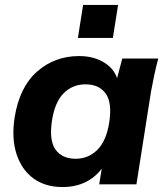

<svg xmlns="http://www.w3.org/2000/svg" viewBox="-20 -743 672 774"><path d="M232 11Q162 11 114.5 -24Q67 -59 46.5 -122.5Q26 -186 39 -270Q59 -393 130 -455Q201 -517 299 -517Q355 -517 396.5 -493Q438 -469 452 -428L473 -507H618Q609 -474 602 -440.5Q595 -407 589 -375L530 0H380L390 -63Q364 -28 324 -8.5Q284 11 232 11ZM285 -103Q336 -103 372 -138.5Q408 -174 420 -247Q433 -329 406 -366Q379 -403 325 -403Q273 -403 237.5 -368Q202 -333 190 -260Q177 -178 203.5 -140.5Q230 -103 285 -103ZM294 -590 315 -723H456L435 -590Z"/></svg>

Font: Mulish ExtraBold
Style: Italic
Weight: 800
Italic angle: -9°
Designer: Vernon Adams
Foundry: Vernon Adams
Version: Version 3.603; ttfautohint (v1.8.3)